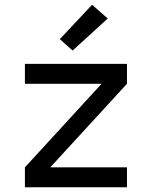

<svg xmlns="http://www.w3.org/2000/svg" viewBox="-20 -789 640 809"><path d="M85 0V-84L408 -436H85V-520H515V-436L192 -84H515V0ZM286 -576 232 -624 368 -769 434 -711Z"/></svg>

Font: Iosevka Medium Extended
Style: Regular
Weight: 500
Width: 7
Monospace: yes
Designer: Belleve Invis
Foundry: Belleve Invis
Version: Version 32.5.0; ttfautohint (v1.8.4)